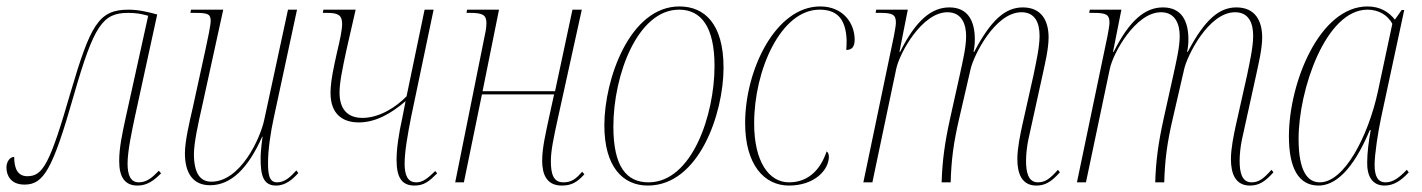

<svg xmlns="http://www.w3.org/2000/svg" viewBox="-40 -566 4415 596"><path d="M387 10C418 10 439 -7 460 -28L453 -36C432 -14 415 0 391 0C365 0 356 -23 356 -58C356 -97 369 -157 378 -200L448 -521C420 -529 389 -536 359 -536C266 -536 241 -489 179 -279C115 -57 93 -19 45 -19C16 -19 4 -41 4 -79C-10 -79 -20 -63 -20 -46C-20 -22 -7 7 36 7C95 7 123 -38 189 -270C252 -489 279 -526 358 -526C382 -526 399 -523 420 -517L350 -200C339 -149 330 -108 330 -66C330 -17 347 10 387 10Z M817 10C847 10 869 -10 886 -29L880 -37C862 -17 844 0 820 0C795 0 792 -26 792 -61C792 -101 800 -156 810 -201L882 -536H854L780 -193C768 -137 707 -2 616 -2C581 -2 562 -29 562 -88C562 -123 576 -186 586 -230L653 -536H553L551 -526H566C604 -526 614 -523 614 -501C614 -487 605 -446 598 -413L558 -230C548 -187 534 -127 534 -90C534 -33 556 9 612 9C677 9 730 -43 774 -142H775C770 -104 769 -87 769 -73C769 -22 777 10 817 10Z M1247 10C1277 10 1293 -4 1317 -28L1311 -35C1286 -11 1272 0 1252 0C1225 0 1216 -23 1216 -58C1216 -96 1226 -151 1236 -202L1306 -536H1278L1222 -267C1190 -234 1138 -200 1085 -200C1035 -200 1014 -232 1014 -278C1014 -311 1023 -352 1035 -409L1064 -536H964L962 -526H976C1009 -526 1022 -519 1022 -492C1022 -473 1016 -445 1006 -403L999 -371C989 -325 986 -298 986 -278C986 -212 1023 -186 1074 -186C1125 -186 1174 -213 1219 -252L1209 -201C1198 -152 1191 -105 1191 -70C1191 -15 1207 10 1247 10Z M1704 10C1735 10 1752 -1 1774 -25L1767 -33C1747 -9 1732 0 1709 0C1678 0 1670 -25 1670 -66C1670 -98 1678 -136 1692 -200L1766 -536H1737L1683 -283H1458L1509 -536H1410L1408 -526H1420C1459 -526 1470 -519 1470 -494C1470 -486 1469 -475 1466 -462L1373 0H1400L1456 -273H1680L1664 -200C1654 -152 1643 -108 1643 -67C1643 -26 1656 10 1704 10Z M1971 10C2130 10 2206 -214 2206 -356C2206 -492 2147 -546 2069 -546C1915 -546 1836 -320 1836 -177C1836 -50 1892 10 1971 10ZM1973 0C1906 0 1864 -47 1864 -173C1864 -333 1939 -536 2068 -536C2137 -536 2178 -482 2178 -361C2178 -209 2108 0 1973 0Z M2409 10C2488 10 2533 -38 2533 -80C2533 -89 2529 -94 2526 -96C2505 -34 2465 0 2409 0C2347 0 2301 -64 2301 -183C2301 -349 2384 -536 2504 -536C2555 -536 2585 -511 2588 -443C2588 -433 2588 -422 2587 -411C2603 -411 2613 -419 2613 -443C2613 -493 2578 -546 2506 -546C2368 -546 2273 -350 2273 -184C2273 -55 2332 10 2409 10Z M3177 10C3204 10 3223 -1 3250 -31L3244 -39C3220 -12 3205 0 3182 0C3151 0 3145 -33 3145 -67C3145 -87 3148 -113 3152 -132L3196 -332C3203 -365 3215 -413 3215 -450C3215 -499 3195 -543 3135 -543C3082 -543 3037 -506 2984 -405H2982C2985 -419 2986 -432 2986 -444C2986 -499 2966 -543 2907 -543C2853 -543 2804 -505 2754 -405H2752L2778 -536H2680L2678 -526H2692C2730 -526 2741 -521 2741 -496C2741 -487 2738 -472 2735 -455L2640 0H2668L2742 -352C2752 -401 2822 -528 2901 -528C2946 -528 2959 -490 2959 -454C2959 -420 2949 -378 2939 -332L2909 -197C2893 -124 2885 -68 2883 0H2911C2913 -70 2920 -123 2937 -196L2973 -352C2982 -392 3048 -528 3131 -528C3173 -528 3187 -495 3187 -455C3187 -420 3177 -376 3168 -332L3133 -176C3127 -148 3118 -106 3118 -72C3118 -27 3132 10 3177 10Z M3840 10C3867 10 3886 -1 3913 -31L3907 -39C3883 -12 3868 0 3845 0C3814 0 3808 -33 3808 -67C3808 -87 3811 -113 3815 -132L3859 -332C3866 -365 3878 -413 3878 -450C3878 -499 3858 -543 3798 -543C3745 -543 3700 -506 3647 -405H3645C3648 -419 3649 -432 3649 -444C3649 -499 3629 -543 3570 -543C3516 -543 3467 -505 3417 -405H3415L3441 -536H3343L3341 -526H3355C3393 -526 3404 -521 3404 -496C3404 -487 3401 -472 3398 -455L3303 0H3331L3405 -352C3415 -401 3485 -528 3564 -528C3609 -528 3622 -490 3622 -454C3622 -420 3612 -378 3602 -332L3572 -197C3556 -124 3548 -68 3546 0H3574C3576 -70 3583 -123 3600 -196L3636 -352C3645 -392 3711 -528 3794 -528C3836 -528 3850 -495 3850 -455C3850 -420 3840 -376 3831 -332L3796 -176C3790 -148 3781 -106 3781 -72C3781 -27 3795 10 3840 10Z M4053 10C4102 10 4158 -33 4212 -162H4215C4209 -131 4204 -91 4204 -63C4203 -20 4219 10 4258 10C4287 10 4310 -6 4333 -31L4327 -39C4303 -14 4284 0 4261 0C4237 0 4227 -19 4227 -54C4227 -88 4238 -158 4247 -200L4319 -535H4311L4290 -505C4272 -528 4245 -546 4205 -546C4056 -546 3961 -309 3961 -143C3961 -44 3991 10 4053 10ZM4057 0C4018 0 3991 -36 3991 -135C3991 -287 4075 -536 4205 -536C4237 -536 4267 -521 4282 -492L4237 -281C4207 -143 4133 0 4057 0Z"/></svg>

Font: Noto Serif Display Condensed Thin
Style: Italic
Weight: 100
Width: 3
Italic angle: -12°
Designer: Monotype Design Team
Foundry: Monotype Imaging Inc.
Version: Version 2.009